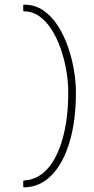

<svg xmlns="http://www.w3.org/2000/svg" viewBox="-20 -722 407 827"><path d="M80 81V59Q80 57 81.5 56Q83 55 84 55Q115 54 143.5 38.5Q172 23 195.5 -8Q219 -39 236.5 -84.5Q254 -130 264 -190Q274 -250 274 -324Q274 -370 265.5 -419Q257 -468 241 -513.5Q225 -559 202 -595Q179 -631 149.5 -652Q120 -673 84 -673Q83 -673 81.5 -674Q80 -675 80 -676V-699Q80 -701 81.5 -701.5Q83 -702 84 -702Q130 -702 166 -677.5Q202 -653 228.5 -612Q255 -571 272.5 -521Q290 -471 298.5 -420Q307 -369 307 -324Q307 -201 279.5 -109.5Q252 -18 202 33Q152 84 84 85Q83 85 81.5 84.5Q80 84 80 81Z"/></svg>

Font: Glory Thin
Style: Regular
Weight: 100
Designer: Robert Leuschke
Foundry: Robert Leuschke
Version: Version 1.011